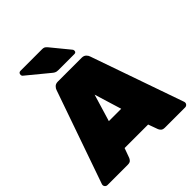

<svg xmlns="http://www.w3.org/2000/svg" viewBox="-243 -1080 1241 1241"><g transform="rotate(-45 377.5 -460.0)"><path d="M22 0Q13 0 6.5 -6.5Q0 -13 0 -22Q0 -26 1 -29L224 -667Q227 -678 238 -689Q249 -700 269 -700H486Q506 -700 517 -689Q528 -678 531 -667L754 -29Q755 -26 755 -22Q755 -13 748.5 -6.5Q742 0 733 0H548Q529 0 520.5 -8.5Q512 -17 509 -25L485 -91H270L246 -25Q243 -17 235 -8.5Q227 0 207 0ZM321 -286H434L377 -472ZM323 -750Q307 -750 298 -755Q289 -760 281 -767L134 -888Q129 -893 129 -900Q129 -920 148 -920H344Q355 -920 362.5 -917Q370 -914 381 -901L481 -779Q486 -774 486 -766Q486 -750 470 -750Z"/></g></svg>

Font: Rubik Black
Style: Regular
Weight: 900
Designer: Hubert and Fischer
Foundry: Hubert and Fischer
Version: Version 2.300;gftools[0.9.30]